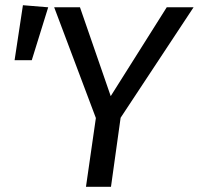

<svg xmlns="http://www.w3.org/2000/svg" viewBox="-20 -717 763 737"><path d="M443 -265 406 0H310L348 -264L188 -689H287L405 -348L620 -689H723ZM165 -689 102 -486H36L68 -697Z"/></svg>

Font: FiraGO
Style: Italic
Weight: 400
Italic angle: -8°
Designer: bBox Type GmbH
Foundry: bBox Type GmbH
Version: Version 1.001